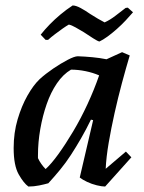

<svg xmlns="http://www.w3.org/2000/svg" viewBox="-20 -671 527 703"><path d="M84 12Q67 0 48.5 -32.5Q30 -65 30 -129Q30 -185 44.5 -234Q59 -283 80.5 -321Q102 -359 125 -381Q147 -401 175 -420Q203 -439 228 -452Q253 -465 265 -465Q292 -464 318.5 -461.5Q345 -459 370 -454L427 -480L455 -468Q441 -421 426.5 -367Q412 -313 399.5 -257Q387 -201 378 -148.5Q369 -96 367 -53L441 -116L461 -95L365 12Q353 12 334.5 7.5Q316 3 299 -5Q282 -13 272 -21L321 -231L313 -233Q295 -196 276.5 -164Q258 -132 239.5 -103.5Q221 -75 200 -49.5Q179 -24 157 0Q143 4 123.5 8Q104 12 84 12ZM147 -52Q168 -71 194 -107Q220 -143 248 -190Q276 -237 300.5 -290Q325 -343 343 -395Q320 -405 293 -410.5Q266 -416 240 -416Q211 -399 188.5 -366Q166 -333 151 -290Q136 -247 127.5 -198.5Q119 -150 119 -102Q119 -99 119 -97Q119 -95 119 -92Q124 -81 131.5 -70.5Q139 -60 147 -52ZM147 -525 129 -544Q144 -563 162 -581.5Q180 -600 201.5 -618Q223 -636 246 -651Q258 -651 275.5 -641.5Q293 -632 310 -620Q324 -611 338.5 -602.5Q353 -594 363 -589Q383 -598 403 -613.5Q423 -629 440 -642L448 -643L467 -626Q455 -612 440 -596Q425 -580 407.5 -564.5Q390 -549 373.5 -537Q357 -525 344 -519Q338 -520 321.5 -530.5Q305 -541 287 -553Q272 -562 257 -570.5Q242 -579 232 -581Q223 -576 209.5 -566.5Q196 -557 181.5 -546Q167 -535 156 -525Z"/></svg>

Font: Labrada Medium
Style: Italic
Weight: 500
Italic angle: -7°
Designer: Mercedes Jáuregui
Foundry: Omnibus-Type Team
Version: Version 1.000